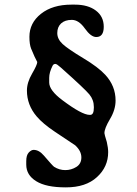

<svg xmlns="http://www.w3.org/2000/svg" viewBox="-20 -684 587 825"><path d="M191.4 -349.6V-329.6Q191.4 -295.9 247.6 -253.9Q332 -190.4 365.2 -190.4H367.7Q383.3 -190.4 383.3 -221.2V-224.1Q383.3 -254.9 364 -278.3Q344.7 -301.8 242.2 -393.1Q224.1 -409.2 218.8 -409.2H217.3Q209.5 -409.2 205.6 -400.9Q191.4 -372.6 191.4 -349.6ZM444.8 -30.3Q444.8 33.2 396.5 77.1Q348.6 121.1 263.7 121.1Q262.7 121.1 261.7 121.1Q178.2 121.1 135.7 94.7Q92.8 68.4 92.8 23.4V8.3Q92.8 -17.1 103.5 -28.6Q114.3 -40 124.5 -40Q147.5 -40 168 -16.1Q207 29.3 212.4 32.7Q234.9 46.9 260.5 46.9Q286.1 46.9 307.9 33.4Q329.6 20 329.6 -7.6Q329.6 -35.2 303.2 -59.6L216.8 -117.2Q164.6 -151.9 137.7 -183.6Q95.7 -232.9 95.7 -294.9Q95.7 -329.6 117.9 -367.7Q140.1 -405.8 140.1 -417.5L128.4 -440.9Q120.6 -457.5 113.5 -475.6Q106.4 -493.7 106.4 -525.9Q106.4 -585.4 156.2 -624.8Q206.1 -664.1 286.6 -664.1H302.2Q357.9 -664.1 391.8 -638.7Q425.8 -613.3 425.8 -569.1Q425.8 -524.9 393.6 -524.9Q370.6 -524.9 344.5 -561.8Q318.4 -598.6 288.6 -598.6Q258.8 -598.6 242.4 -583.3Q226.1 -567.9 226.1 -542Q226.1 -516.1 249 -494.9Q272 -473.6 337.4 -434.3Q402.8 -395 432.6 -362.3Q476.6 -314.5 476.6 -252Q476.6 -212.4 452.6 -172.4Q428.7 -132.3 428.7 -111.8L431.2 -100.1L439 -73.7Q444.8 -48.3 444.8 -30.3Z"/></svg>

Font: Averia Serif Libre
Style: Bold
Weight: 700
Version: Version 1.002